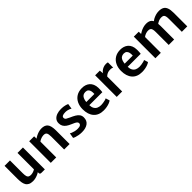

<svg xmlns="http://www.w3.org/2000/svg" viewBox="398 -2028 3499 3499"><g transform="rotate(-45 2148.0 -278.5)"><path d="M244.5 8Q187.5 8 152.8 -9.2Q118 -26.5 99.8 -58.2Q81.5 -90 75.2 -133.8Q69 -177.5 69 -230V-557H208.5V-229.5Q208.5 -172.5 218 -144.8Q227.5 -117 247.2 -108.2Q267 -99.5 298 -99.5Q317 -99.5 337.5 -105Q358 -110.5 375.2 -118.2Q392.5 -126 402.5 -133V-557H542.5V8H460Q439 8 427.5 1.8Q416 -4.5 416 -28.5V-66L418.5 -49Q397.5 -33.5 367.8 -20.5Q338 -7.5 305.8 0.2Q273.5 8 244.5 8Z M703.5 0V-556.5H830.5L832.5 -495Q851.5 -510.5 881.8 -526.2Q912 -542 947.8 -553Q983.5 -564 1020 -565Q1108 -567 1148.2 -518.8Q1188.5 -470.5 1188.5 -349V0H1048V-332.5Q1048 -399 1030.5 -426.8Q1013 -454.5 959 -451.5Q943 -451 923 -446Q903 -441 882.2 -431.2Q861.5 -421.5 843.5 -407V0Z M1312.5 -34.5 1329.5 -134.5Q1337 -128.5 1361.2 -118.2Q1385.5 -108 1419.2 -99.8Q1453 -91.5 1489 -91.5Q1535.5 -91 1558 -105.2Q1580.5 -119.5 1580.5 -146Q1580.5 -165 1566 -179Q1551.5 -193 1526.5 -205.2Q1501.5 -217.5 1470 -230.5Q1419 -251.5 1384 -276.5Q1349 -301.5 1331.2 -334.2Q1313.5 -367 1314 -411.5Q1314.5 -462.5 1343.8 -496.5Q1373 -530.5 1421.5 -547.2Q1470 -564 1529 -564Q1587.5 -564 1629.5 -552.8Q1671.5 -541.5 1686 -533L1669.5 -431Q1660 -439 1640.2 -447.2Q1620.5 -455.5 1595 -461Q1569.5 -466.5 1543.5 -466.5Q1494.5 -466.5 1471 -453.8Q1447.5 -441 1447 -417.5Q1446.5 -386 1470.2 -371Q1494 -356 1533 -338.5Q1590 -314 1631 -289.8Q1672 -265.5 1694 -234.2Q1716 -203 1716 -158Q1716 -76.5 1658.5 -34.2Q1601 8 1503 8Q1461.5 8 1423.2 1.5Q1385 -5 1356 -14.8Q1327 -24.5 1312.5 -34.5Z M2064 8Q1938.5 8 1871.2 -68.2Q1804 -144.5 1804 -280Q1804 -361 1834.2 -425Q1864.5 -489 1923 -526.2Q1981.5 -563.5 2066 -564Q2109 -564.5 2147.8 -552.5Q2186.5 -540.5 2216.8 -514.8Q2247 -489 2265 -447.5Q2283 -406 2284 -347.5Q2284 -316.5 2283 -290.8Q2282 -265 2278.5 -246.5H1880.5L1890.5 -326H2153Q2155.5 -366 2148.8 -398.5Q2142 -431 2121 -450Q2100 -469 2061 -469Q2024.5 -469 1997 -449Q1969.5 -429 1955 -381Q1940.5 -333 1942.5 -249.5Q1944.5 -192 1965 -158Q1985.5 -124 2019.8 -109.2Q2054 -94.5 2098.5 -94.5Q2120.5 -94.5 2148.8 -98.8Q2177 -103 2202.8 -109.5Q2228.5 -116 2242 -124L2266 -46.5Q2247.5 -31.5 2215.5 -19Q2183.5 -6.5 2144 0.8Q2104.5 8 2064 8Z M2535 -378.5 2528 -475Q2536.5 -496.5 2560.5 -517.2Q2584.5 -538 2617.2 -551.5Q2650 -565 2686 -565Q2702.5 -565 2715.5 -563.5Q2728.5 -562 2734.5 -558.5V-423.5Q2727.5 -427.5 2712.8 -432.2Q2698 -437 2667 -437Q2632.5 -437 2607 -427Q2581.5 -417 2563.5 -403.5Q2545.5 -390 2535 -378.5ZM2403 0V-556.5H2523.5L2532 -475L2543 -443V0Z M3053 8Q2927.5 8 2860.2 -68.2Q2793 -144.5 2793 -280Q2793 -361 2823.2 -425Q2853.5 -489 2912 -526.2Q2970.5 -563.5 3055 -564Q3098 -564.5 3136.8 -552.5Q3175.5 -540.5 3205.8 -514.8Q3236 -489 3254 -447.5Q3272 -406 3273 -347.5Q3273 -316.5 3272 -290.8Q3271 -265 3267.5 -246.5H2869.5L2879.5 -326H3142Q3144.5 -366 3137.8 -398.5Q3131 -431 3110 -450Q3089 -469 3050 -469Q3013.5 -469 2986 -449Q2958.5 -429 2944 -381Q2929.5 -333 2931.5 -249.5Q2933.5 -192 2954 -158Q2974.5 -124 3008.8 -109.2Q3043 -94.5 3087.5 -94.5Q3109.5 -94.5 3137.8 -98.8Q3166 -103 3191.8 -109.5Q3217.5 -116 3231 -124L3255 -46.5Q3236.5 -31.5 3204.5 -19Q3172.5 -6.5 3133 0.8Q3093.5 8 3053 8Z M3399.5 0V-556.5H3526.5L3528.5 -497Q3548.5 -511.5 3578.5 -527Q3608.5 -542.5 3643.8 -553.2Q3679 -564 3715.5 -565Q3773.5 -567 3810.5 -546.5Q3847.5 -526 3865 -478.5Q3882.5 -431 3882.5 -350V0H3742.5V-332.5Q3742.5 -376 3735.2 -402.8Q3728 -429.5 3709.2 -441Q3690.5 -452.5 3655.5 -451Q3632 -451 3599.2 -440Q3566.5 -429 3539.5 -407V0ZM3876 -405 3849.5 -492.5Q3866.5 -507 3897 -523.8Q3927.5 -540.5 3966.5 -552.8Q4005.5 -565 4048 -565Q4106 -566 4144.5 -546Q4183 -526 4202 -478.8Q4221 -431.5 4221 -350V0H4081V-333Q4081 -376.5 4074 -403Q4067 -429.5 4048.2 -441Q4029.5 -452.5 3994 -451Q3965 -451 3932.5 -437.2Q3900 -423.5 3876 -405Z"/></g></svg>

Font: Merriweather Sans SemiBold
Style: Regular
Weight: 600
Designer: Eben Sorkin
Foundry: Eben Sorkin
Version: Version 2.001